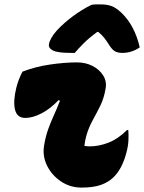

<svg xmlns="http://www.w3.org/2000/svg" viewBox="-20 -840 654 871"><path d="M82 -515Q142 -538 208.5 -547.5Q275 -557 328 -557Q369 -557 400.5 -540.5Q432 -524 448.5 -497Q465 -470 459 -438Q452 -395 435 -360.5Q418 -326 400 -293.5Q382 -261 371 -222Q368 -211 366 -200Q364 -189 363 -178Q369 -177 375.5 -176.5Q382 -176 387 -176Q429 -176 472.5 -193Q516 -210 556 -250H562Q564 -226 562.5 -200.5Q561 -175 553 -146Q534 -74 495 -36Q473 -14 438.5 -1.5Q404 11 350 11Q298 11 256.5 -17Q215 -45 193.5 -88.5Q172 -132 180 -180Q187 -222 199 -255Q211 -288 225 -318.5Q239 -349 252 -383L246 -386Q208 -346 168 -325.5Q128 -305 95 -305Q57 -305 48 -343Q39 -381 54 -442Q59 -462 66 -480Q73 -498 82 -515ZM395 -818Q404 -820 416.5 -820Q429 -820 439 -820Q464 -820 484.5 -813Q505 -806 530 -783Q591 -725 614 -625Q577 -600 535 -600Q511 -600 498 -609.5Q485 -619 472 -641Q463 -655 453 -668Q443 -681 426 -695H421Q385 -669 360.5 -644.5Q336 -620 319 -600H303Q241 -600 220 -611Q199 -622 202 -639Q204 -652 213 -668Q222 -684 239 -703Q271 -737 311.5 -767Q352 -797 395 -818Z"/></svg>

Font: Recursive Mn Csl St Blk
Style: Italic
Weight: 900
Italic angle: -15°
Monospace: yes
Version: Version 1.079;hotconv 1.0.112;makeotfexe 2.5.65598; ttfautoh